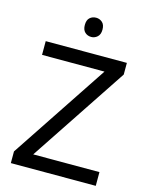

<svg xmlns="http://www.w3.org/2000/svg" viewBox="-133 -998 838 1081"><g transform="rotate(15 286.0 -457.5)"><path d="M533 0H38V-68L414 -634H50V-714H523V-646L147 -80H533ZM291 -915Q311 -915 326.5 -901.5Q342 -888 342 -859Q342 -831 326.5 -817Q311 -803 291 -803Q269 -803 254 -817Q239 -831 239 -859Q239 -888 254 -901.5Q269 -915 291 -915Z"/></g></svg>

Font: Noto Sans Nabataean
Style: Regular
Weight: 400
Designer: Monotype Design Team
Foundry: Monotype Imaging Inc.
Version: Version 2.001; ttfautohint (v1.8.4.7-5d5b)